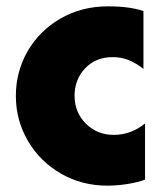

<svg xmlns="http://www.w3.org/2000/svg" viewBox="-20 -572 513 605"><path d="M320 -552Q237 -552 170.5 -513.5Q104 -475 67 -410.5Q30 -346 30 -270Q30 -193 68 -128Q106 -63 172 -25Q238 13 318 13Q348 13 380.5 8Q413 3 437 -6V-183Q393 -147 338 -147Q286 -147 250.5 -182.5Q215 -218 215 -270Q215 -322 248.5 -357Q282 -392 335 -392Q363 -392 386 -382.5Q409 -373 432 -355V-537Q390 -552 320 -552Z"/></svg>

Font: Geom Black
Style: Bold
Weight: 900
Version: Version 1.102